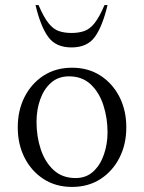

<svg xmlns="http://www.w3.org/2000/svg" viewBox="-20 -727 568 757"><path d="M264 10Q200 10 152 -21Q104 -52 77 -105Q50 -158 50 -225Q50 -292 77 -345Q104 -398 152 -429Q200 -460 264 -460Q328 -460 376 -429Q424 -398 451 -345Q478 -292 478 -225Q478 -158 451 -105Q424 -52 376 -21Q328 10 264 10ZM278 -25Q320 -25 348 -51Q376 -77 390 -118.5Q404 -160 404 -205Q404 -262 387.5 -312.5Q371 -363 337.5 -394.5Q304 -426 252 -426Q210 -426 181.5 -401Q153 -376 138.5 -335Q124 -294 124 -246Q124 -188 141 -137.5Q158 -87 192 -56Q226 -25 278 -25ZM262 -540Q200 -540 170 -581.5Q140 -623 120 -707H132Q152 -660 171 -636Q190 -612 212 -604.5Q234 -597 262 -597Q290 -597 312 -604.5Q334 -612 353 -636Q372 -660 392 -707H404Q384 -623 354 -581.5Q324 -540 262 -540Z"/></svg>

Font: Spectral Light
Style: Regular
Weight: 300
Designer: Jean-Baptiste Levee
Foundry: Production Type
Version: Version 2.001